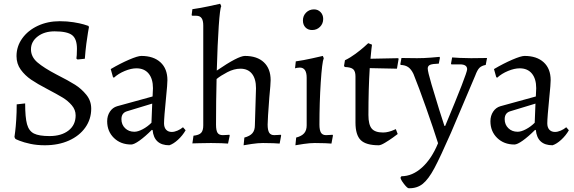

<svg xmlns="http://www.w3.org/2000/svg" viewBox="-20 -762 3058 1023"><path d="M62 -22 57 -32Q58 -38 61 -62Q64 -86 66.5 -124.5Q69 -163 69 -206L114 -211Q114 -136 124 -100Q134 -64 161 -50.5Q188 -37 244 -37Q307 -37 345 -66.5Q383 -96 383 -147Q383 -177 362.5 -201Q342 -225 314 -242Q286 -259 231 -288Q179 -315 146 -337.5Q113 -360 90.5 -391Q68 -422 68 -463Q68 -515 98.5 -557.5Q129 -600 181.5 -624.5Q234 -649 298 -649Q338 -649 372 -643.5Q406 -638 426 -632Q446 -626 451 -624L454 -618Q453 -612 449 -590Q445 -568 440 -529Q435 -490 432 -449L393 -445L387 -450Q388 -454 389 -468.5Q390 -483 390 -502Q390 -555 364 -575Q338 -595 271 -595Q216 -595 180.5 -567.5Q145 -540 145 -499Q145 -459 179.5 -429.5Q214 -400 281 -365Q346 -332 380 -310.5Q414 -289 440 -257Q466 -225 466 -183Q466 -127 434.5 -82.5Q403 -38 347 -13Q291 12 219 12Q177 12 142 4.5Q107 -3 84.5 -12Q62 -21 62 -22Z M707 -398Q679 -398 645 -384Q611 -370 587 -348L582 -351L570 -394Q621 -424 667.5 -444Q714 -464 733 -464Q798 -464 835 -430Q872 -396 872 -335Q872 -313 865 -245Q854 -135 854 -105Q854 -83 865 -71Q876 -59 895 -59Q909 -59 925.5 -66Q942 -73 955 -84L969 -68Q953 -40 928.5 -17.5Q904 5 882 12Q801 12 793 -69L789 -70Q753 -34 723.5 -13Q694 8 679 8Q623 8 587 -27Q551 -62 551 -116Q551 -145 565.5 -167Q580 -189 604 -196L793 -248L795 -292Q795 -342 772 -370Q749 -398 707 -398ZM627 -127Q627 -98 646.5 -79Q666 -60 696 -60Q715 -60 740.5 -73.5Q766 -87 787 -108L791 -210L656 -169Q627 -160 627 -127Z M1063 -94V-626Q1063 -653 1054 -665.5Q1045 -678 1026 -678H1005L1001 -681L1005 -713Q1048 -719 1094 -729Q1140 -739 1153 -742L1159 -729Q1152 -718 1145.5 -623.5Q1139 -529 1135 -386Q1249 -464 1285 -464Q1350 -464 1386 -430Q1422 -396 1422 -335Q1422 -315 1415 -243Q1406 -126 1406 -98Q1406 -69 1414 -55.5Q1422 -42 1441 -42Q1452 -42 1462 -43Q1472 -44 1476 -44L1478 -40L1470 3Q1461 2 1436 1Q1411 0 1381 0Q1355 0 1321.5 5Q1288 10 1278 12L1282 -29Q1312 -37 1325 -52.5Q1338 -68 1338 -94L1344 -292Q1344 -342 1322.5 -369Q1301 -396 1261 -396Q1227 -396 1191.5 -377.5Q1156 -359 1134 -341Q1131 -226 1131 -98Q1131 -67 1139 -54.5Q1147 -42 1167 -42Q1178 -42 1188 -43Q1198 -44 1202 -44L1204 -40L1195 3Q1186 2 1160 1Q1134 0 1104 0Q1071 0 1043 1Q1015 2 1005 2L1011 -39Q1040 -42 1051.5 -54Q1063 -66 1063 -94Z M1594 -653Q1594 -678 1611 -695Q1628 -712 1653 -712Q1674 -712 1688 -697.5Q1702 -683 1702 -661Q1702 -636 1685 -619Q1668 -602 1643 -602Q1621 -602 1607.5 -616Q1594 -630 1594 -653ZM1614 -94V-348Q1614 -402 1577 -402Q1570 -402 1562 -400.5Q1554 -399 1552 -398L1556 -435Q1598 -441 1642.5 -451Q1687 -461 1700 -464L1705 -452Q1696 -431 1689 -323.5Q1682 -216 1682 -98Q1682 -69 1690 -55.5Q1698 -42 1717 -42Q1728 -42 1738 -43Q1748 -44 1752 -44L1754 -40L1746 3Q1737 2 1712 1Q1687 0 1657 0Q1631 0 1597.5 5Q1564 10 1554 12L1558 -29Q1588 -37 1601 -52.5Q1614 -68 1614 -94Z M1817 -405 1813 -411 1818 -441Q1847 -455 1874.5 -475.5Q1902 -496 1919.5 -511.5Q1937 -527 1942 -532L1962 -524Q1961 -519 1959 -500Q1957 -481 1954 -449L2101 -452L2104 -449L2095 -396L1950 -399Q1943 -289 1943 -149Q1943 -98 1960.5 -77Q1978 -56 2021 -56Q2036 -56 2051 -60Q2066 -64 2076 -68.5Q2086 -73 2089 -74L2099 -48Q2093 -43 2073.5 -29Q2054 -15 2031.5 -1.5Q2009 12 1998 12Q1930 12 1902 -15.5Q1874 -43 1874 -109V-355Q1874 -382 1862 -393Q1850 -404 1817 -405Z M2469 -393Q2469 -419 2431 -419H2385L2383 -423L2389 -456Q2398 -455 2428.5 -453.5Q2459 -452 2490 -452L2575 -453L2568 -416Q2546 -412 2534.5 -400.5Q2523 -389 2512 -359L2383 -55Q2326 75 2294.5 134Q2263 193 2232.5 217.5Q2202 242 2158 241Q2150 241 2132 217.5Q2114 194 2114 184L2119 177Q2177 177 2228.5 130.5Q2280 84 2314 1Q2290 -75 2250.5 -187Q2211 -299 2183 -368Q2171 -393 2155.5 -404Q2140 -415 2115 -416L2113 -420L2119 -453L2202 -452Q2239 -452 2275.5 -455Q2312 -458 2322 -459L2324 -454L2318 -423Q2284 -422 2271.5 -416.5Q2259 -411 2259 -397Q2259 -381 2279 -313Q2299 -245 2320 -178Q2341 -111 2348 -91H2352Q2469 -371 2469 -393Z M2749 -398Q2721 -398 2687 -384Q2653 -370 2629 -348L2624 -351L2612 -394Q2663 -424 2709.5 -444Q2756 -464 2775 -464Q2840 -464 2877 -430Q2914 -396 2914 -335Q2914 -313 2907 -245Q2896 -135 2896 -105Q2896 -83 2907 -71Q2918 -59 2937 -59Q2951 -59 2967.5 -66Q2984 -73 2997 -84L3011 -68Q2995 -40 2970.5 -17.5Q2946 5 2924 12Q2843 12 2835 -69L2831 -70Q2795 -34 2765.5 -13Q2736 8 2721 8Q2665 8 2629 -27Q2593 -62 2593 -116Q2593 -145 2607.5 -167Q2622 -189 2646 -196L2835 -248L2837 -292Q2837 -342 2814 -370Q2791 -398 2749 -398ZM2669 -127Q2669 -98 2688.5 -79Q2708 -60 2738 -60Q2757 -60 2782.5 -73.5Q2808 -87 2829 -108L2833 -210L2698 -169Q2669 -160 2669 -127Z"/></svg>

Font: Sahitya
Style: Regular
Weight: 400
Designer: Juan Pablo del Peral
Foundry: Juan Pablo del Peral (http://www.huertatipografica.com)
Version: Version 1.001;PS 001.000;hotconv 1.0.70;makeotf.lib2.5.58329